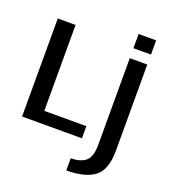

<svg xmlns="http://www.w3.org/2000/svg" viewBox="-172 -886 1106 1242"><g transform="rotate(20 381.0 -265.0)"><path d="M41 0H453V-83.5H163.5V-675H41ZM429 230Q555.5 230 621.2 182Q687 134 687 -0.5V-593H566.5V4.5Q566.5 87 530.8 116.5Q495 146 429 146ZM566.5 -759.5V-661.5H687.5V-759.5Z"/></g></svg>

Font: Anybody UltraCondensed Thin Medium
Style: Regular
Weight: 500
Version: Version 1.111